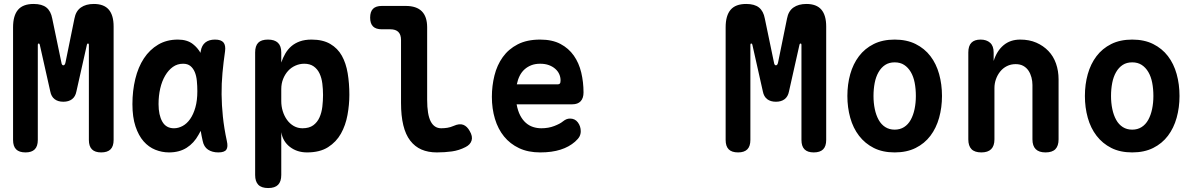

<svg xmlns="http://www.w3.org/2000/svg" viewBox="-20 -760 6040 970"><path d="M554 -53Q554 -21 538.5 -5.5Q523 10 491 10Q460 10 444.5 -5.5Q429 -21 429 -53V-534Q429 -540 424.5 -540Q420 -540 419 -534L366 -298Q361 -272 344 -259Q327 -246 300 -246Q273 -246 256 -259Q239 -272 234 -298L181 -534Q180 -540 175.5 -540Q171 -540 171 -534V-53Q171 -21 155.5 -5.5Q140 10 109 10Q77 10 61.5 -5.5Q46 -21 46 -53V-622Q46 -681 71 -710.5Q96 -740 150 -740Q192 -740 214.5 -722Q237 -704 244 -666L290 -445Q292 -430 300 -430Q308 -430 311 -445L356 -666Q363 -704 388.5 -722Q414 -740 454 -740Q505 -740 529.5 -711.5Q554 -683 554 -626Z M834 10Q798 10 764.5 -3.5Q731 -17 705.5 -46Q680 -75 664.5 -121.5Q649 -168 649 -234Q649 -301 663.5 -361Q678 -421 707 -465Q736 -509 779 -534.5Q822 -560 879 -560Q926 -560 955 -537Q978 -519 993 -493Q994 -497 994 -501Q999 -531 1017.5 -545.5Q1036 -560 1066 -560Q1097 -560 1109 -545.5Q1121 -531 1117 -501Q1109 -446 1104 -392Q1099 -338 1099.5 -283.5Q1100 -229 1106 -171Q1112 -113 1126 -48Q1133 -18 1123.5 -4Q1114 10 1083 10Q1052 10 1031 -4Q1010 -18 1004 -48Q998 -74 994 -99Q989 -89 983 -79Q960 -37 923 -13.5Q886 10 834 10ZM859 -112Q881 -112 902.5 -123.5Q924 -135 940.5 -158.5Q957 -182 967 -217Q977 -252 977 -299Q977 -326 974.5 -351.5Q972 -377 964 -396Q956 -415 942 -426.5Q928 -438 905 -438Q876 -438 853.5 -422Q831 -406 814.5 -378Q798 -350 789.5 -313Q781 -276 781 -234Q781 -179 800 -145.5Q819 -112 859 -112Z M1334 -560Q1367 -560 1384 -544Q1401 -528 1401 -495V-444Q1409 -468 1421.5 -489.5Q1434 -511 1452 -526.5Q1470 -542 1495 -551Q1520 -560 1554 -560Q1611 -560 1648.5 -538Q1686 -516 1707 -478.5Q1728 -441 1736.5 -390Q1745 -339 1745 -281Q1745 -231 1735.5 -179Q1726 -127 1702.5 -85Q1679 -43 1637.5 -16.5Q1596 10 1531 10Q1481 10 1445 -17.5Q1409 -45 1401 -92V124Q1401 157 1385 173.5Q1369 190 1335 190Q1301 190 1285 173.5Q1269 157 1269 124V-495Q1269 -528 1284.5 -544Q1300 -560 1334 -560ZM1517 -438Q1494 -438 1472.5 -428.5Q1451 -419 1435.5 -402Q1420 -385 1410.5 -361.5Q1401 -338 1401 -310V-249Q1401 -223 1408.5 -198.5Q1416 -174 1430 -154.5Q1444 -135 1464 -123.5Q1484 -112 1508 -112Q1542 -112 1562.5 -127Q1583 -142 1594 -166.5Q1605 -191 1608.5 -221Q1612 -251 1612 -280Q1612 -309 1608.5 -337.5Q1605 -366 1594.5 -388.5Q1584 -411 1565 -424.5Q1546 -438 1517 -438Z M2138 -256Q2138 -181 2156 -146.5Q2174 -112 2209 -112Q2225 -112 2240.5 -114.5Q2256 -117 2272 -124Q2301 -137 2320.5 -129.5Q2340 -122 2353 -98Q2369 -71 2362.5 -50Q2356 -29 2332 -17Q2299 0 2263 5Q2227 10 2187 10Q2143 10 2109.5 -4.5Q2076 -19 2052.5 -49.5Q2029 -80 2017.5 -127.5Q2006 -175 2006 -240V-558Q2006 -585 1992.5 -598.5Q1979 -612 1952 -612H1909Q1879 -612 1864.5 -626.5Q1850 -641 1850 -671Q1850 -701 1864.5 -715.5Q1879 -730 1909 -730H2030Q2084 -730 2111 -703Q2138 -676 2138 -622Z M2860 -161Q2885 -161 2899.5 -141.5Q2914 -122 2914 -97Q2914 -83 2908 -71Q2902 -59 2885 -44Q2870 -31 2852 -21Q2834 -11 2812 -4Q2790 3 2764.5 6.5Q2739 10 2709 10Q2648 10 2602.5 -11.5Q2557 -33 2526.5 -70.5Q2496 -108 2480.5 -159.5Q2465 -211 2465 -271Q2465 -326 2478 -378.5Q2491 -431 2520 -471.5Q2549 -512 2595.5 -536Q2642 -560 2709 -560Q2770 -560 2811.5 -538Q2853 -516 2879 -479Q2905 -442 2916.5 -393.5Q2928 -345 2928 -293Q2928 -264 2913.5 -248.5Q2899 -233 2871 -233H2590Q2596 -200 2608 -177Q2620 -154 2636.5 -139.5Q2653 -125 2673 -118.5Q2693 -112 2715 -112Q2751 -112 2780.5 -123.5Q2810 -135 2823 -146Q2833 -154 2841.5 -157.5Q2850 -161 2860 -161ZM2799 -334Q2805 -334 2808.5 -338Q2812 -342 2812 -354Q2812 -370 2805.5 -385Q2799 -400 2785.5 -412Q2772 -424 2753 -431Q2734 -438 2709 -438Q2684 -438 2664.5 -430.5Q2645 -423 2630 -409.5Q2615 -396 2605.5 -377Q2596 -358 2591 -334Z M4154 -53Q4154 -21 4138.5 -5.5Q4123 10 4091 10Q4060 10 4044.5 -5.5Q4029 -21 4029 -53V-534Q4029 -540 4024.5 -540Q4020 -540 4019 -534L3966 -298Q3961 -272 3944 -259Q3927 -246 3900 -246Q3873 -246 3856 -259Q3839 -272 3834 -298L3781 -534Q3780 -540 3775.5 -540Q3771 -540 3771 -534V-53Q3771 -21 3755.5 -5.5Q3740 10 3709 10Q3677 10 3661.5 -5.5Q3646 -21 3646 -53V-622Q3646 -681 3671 -710.5Q3696 -740 3750 -740Q3792 -740 3814.5 -722Q3837 -704 3844 -666L3890 -445Q3892 -430 3900 -430Q3908 -430 3911 -445L3956 -666Q3963 -704 3988.5 -722Q4014 -740 4054 -740Q4105 -740 4129.5 -711.5Q4154 -683 4154 -626Z M4500 10Q4439 10 4394.5 -12.5Q4350 -35 4320 -74Q4290 -113 4275.5 -165Q4261 -217 4261 -275Q4261 -334 4275.5 -385.5Q4290 -437 4319.5 -476Q4349 -515 4394 -537.5Q4439 -560 4500 -560Q4561 -560 4606 -537.5Q4651 -515 4680.5 -476.5Q4710 -438 4724.5 -386Q4739 -334 4739 -275Q4739 -217 4724.5 -165Q4710 -113 4680.5 -74Q4651 -35 4606 -12.5Q4561 10 4500 10ZM4500 -105Q4527 -105 4547.5 -118Q4568 -131 4581 -154.5Q4594 -178 4600.5 -209Q4607 -240 4607 -275Q4607 -311 4601 -342Q4595 -373 4581.5 -396Q4568 -419 4548 -432Q4528 -445 4500 -445Q4472 -445 4452 -432Q4432 -419 4418.5 -395.5Q4405 -372 4399 -341Q4393 -310 4393 -275Q4393 -240 4399.5 -209Q4406 -178 4419 -154.5Q4432 -131 4452.5 -118Q4473 -105 4500 -105Z M5004 -56Q5004 -23 4987.5 -6.5Q4971 10 4938 10Q4904 10 4888 -6.5Q4872 -23 4872 -56V-495Q4872 -528 4887.5 -544Q4903 -560 4934 -560Q4964 -560 4982 -544Q5000 -528 5000 -495V-452Q5016 -503 5050 -531.5Q5084 -560 5134 -560Q5180 -560 5215.5 -544.5Q5251 -529 5276.5 -502.5Q5302 -476 5315 -439Q5328 -402 5328 -359V-56Q5328 -23 5312 -6.5Q5296 10 5262 10Q5229 10 5212.5 -6.5Q5196 -23 5196 -56V-331Q5196 -350 5191 -369Q5186 -388 5176 -403Q5166 -418 5150 -427Q5134 -436 5111 -436Q5087 -436 5067 -426Q5047 -416 5033 -398.5Q5019 -381 5011.5 -359.5Q5004 -338 5004 -315Z M5700 10Q5639 10 5594.5 -12.5Q5550 -35 5520 -74Q5490 -113 5475.5 -165Q5461 -217 5461 -275Q5461 -334 5475.5 -385.5Q5490 -437 5519.5 -476Q5549 -515 5594 -537.5Q5639 -560 5700 -560Q5761 -560 5806 -537.5Q5851 -515 5880.5 -476.5Q5910 -438 5924.5 -386Q5939 -334 5939 -275Q5939 -217 5924.5 -165Q5910 -113 5880.5 -74Q5851 -35 5806 -12.5Q5761 10 5700 10ZM5700 -105Q5727 -105 5747.5 -118Q5768 -131 5781 -154.5Q5794 -178 5800.5 -209Q5807 -240 5807 -275Q5807 -311 5801 -342Q5795 -373 5781.5 -396Q5768 -419 5748 -432Q5728 -445 5700 -445Q5672 -445 5652 -432Q5632 -419 5618.5 -395.5Q5605 -372 5599 -341Q5593 -310 5593 -275Q5593 -240 5599.5 -209Q5606 -178 5619 -154.5Q5632 -131 5652.5 -118Q5673 -105 5700 -105Z"/></svg>

Font: Maple Mono
Style: Bold
Weight: 700
Monospace: yes
Designer: subframe7536
Version: Version 7.200